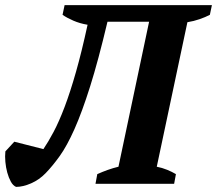

<svg xmlns="http://www.w3.org/2000/svg" viewBox="-47 -720 850 752"><path d="M296 -623Q266 -628 240.5 -639Q215 -650 198 -662L206 -700H783L775 -662Q758 -653 735 -645Q712 -637 687 -633L567 -67Q588 -63 607.5 -55Q627 -47 642 -38L635 0H327L334 -38Q354 -47 375 -54.5Q396 -62 417 -67L537 -635H374Q338 -483 306 -381.5Q274 -280 244.5 -214Q215 -148 187 -109Q159 -70 132 -42Q107 -16 75 -2Q43 12 16 12Q4 7 -4.5 -8.5Q-13 -24 -18.5 -44Q-24 -64 -26 -86Q-28 -108 -26 -127L9 -165L123 -136Q142 -164 163 -203.5Q184 -243 206 -301Q228 -359 250.5 -438Q273 -517 296 -623Z"/></svg>

Font: PT Serif
Style: Bold Italic
Weight: 700
Italic angle: -12°
Designer: A.Korolkova, O.Umpeleva, V.Yefimov
Foundry: ParaType Ltd
Version: Version 1.000W OFL